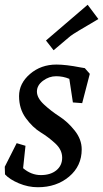

<svg xmlns="http://www.w3.org/2000/svg" viewBox="-22 -775 433 806"><path d="M215 -504Q255 -504 316 -492L334 -489L355 -465L323 -342L284 -345L269 -444Q243 -455 213.5 -455Q184 -455 158.5 -436Q133 -417 133 -390.5Q133 -364 162.5 -336.5Q192 -309 227 -286.5Q262 -264 291.5 -227Q321 -190 321 -148Q321 -78 268 -33.5Q215 11 137 11Q96 11 57 -5.5Q18 -22 -1 -43L-2 -75L48 -174L85 -163L75 -69Q109 -40 149.5 -40Q190 -40 214.5 -60Q239 -80 239 -113Q239 -146 210.5 -172.5Q182 -199 148.5 -219.5Q115 -240 86.5 -279Q58 -318 58 -371.5Q58 -425 104 -464.5Q150 -504 215 -504ZM346 -755 391 -695Q288 -635 274 -624L203 -564L171 -605Z"/></svg>

Font: Andada
Style: Italic
Weight: 400
Italic angle: -8.29999°
Designer: Carolina Giovagnoli
Foundry: Carolina Giovagnoli
Version: Version 1.003